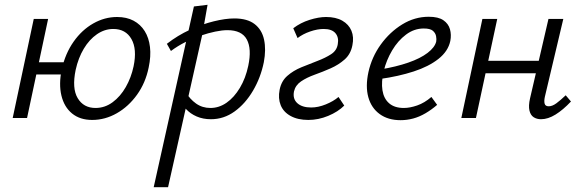

<svg xmlns="http://www.w3.org/2000/svg" viewBox="-20 -493 2432 802"><path d="M33 0 121 -414H181L93 0ZM101 -182 111 -233H274L262 -182ZM365 8Q314 8 281 -19Q248 -46 236.5 -94Q225 -142 238 -204Q253 -270 287.5 -319Q322 -368 369.5 -395Q417 -422 469 -422Q509 -422 538 -406.5Q567 -391 584.5 -363Q602 -335 606.5 -296.5Q611 -258 601 -211Q588 -147 552.5 -97.5Q517 -48 468 -20Q419 8 365 8ZM379 -42Q418 -42 450.5 -66Q483 -90 505.5 -129.5Q528 -169 538 -216Q553 -288 529 -330Q505 -372 453 -372Q417 -372 385 -350Q353 -328 330 -289.5Q307 -251 296 -201Q280 -124 304.5 -83Q329 -42 379 -42Z M622 289 790 -466 847 -473 825 -349 682 289ZM861 5Q828 5 801.5 -6.5Q775 -18 757 -37.5Q739 -57 731 -80L756 -108Q773 -79 799 -60.5Q825 -42 859 -42Q895 -42 926.5 -64Q958 -86 982 -126Q1006 -166 1017 -218Q1032 -289 1011 -328Q990 -367 930 -367Q908 -367 879 -361Q850 -355 818 -344Q786 -333 754 -317Q722 -301 694 -280L677 -310Q722 -345 773 -368.5Q824 -392 873 -404Q922 -416 959 -416Q1013 -416 1043.5 -392.5Q1074 -369 1083 -327.5Q1092 -286 1082 -233Q1069 -169 1037 -114.5Q1005 -60 960 -27.5Q915 5 861 5Z M1268 8Q1224 8 1194 -8.5Q1164 -25 1152.5 -53.5Q1141 -82 1148 -118Q1155 -154 1180 -176Q1205 -198 1239 -212Q1273 -226 1306 -238.5Q1339 -251 1363 -266.5Q1387 -282 1391 -309Q1396 -337 1381 -354.5Q1366 -372 1332 -372Q1306 -372 1275.5 -361.5Q1245 -351 1223 -334L1205 -375Q1235 -398 1273 -410Q1311 -422 1342 -422Q1383 -422 1410 -406.5Q1437 -391 1448 -364.5Q1459 -338 1452 -304Q1445 -267 1419.5 -244.5Q1394 -222 1361 -207.5Q1328 -193 1294.5 -181Q1261 -169 1237.5 -153Q1214 -137 1208 -111Q1202 -80 1222 -62Q1242 -44 1280 -44Q1309 -44 1341 -57Q1373 -70 1394 -88L1418 -52Q1392 -26 1351 -9Q1310 8 1268 8Z M1653 9Q1601 9 1566 -16.5Q1531 -42 1518.5 -87Q1506 -132 1519 -192Q1533 -255 1570.5 -307Q1608 -359 1660 -391Q1712 -423 1771 -423Q1811 -423 1832 -408.5Q1853 -394 1859.5 -371Q1866 -348 1861 -322Q1852 -279 1811.5 -247Q1771 -215 1708 -194.5Q1645 -174 1567 -163L1569 -203Q1635 -214 1685.5 -231.5Q1736 -249 1766 -272Q1796 -295 1802 -319Q1804 -329 1801.5 -342Q1799 -355 1788 -364.5Q1777 -374 1750 -374Q1710 -374 1676 -348.5Q1642 -323 1618 -282.5Q1594 -242 1583 -197Q1572 -151 1577.5 -116Q1583 -81 1605.5 -61.5Q1628 -42 1667 -42Q1692 -42 1722.5 -52.5Q1753 -63 1782 -88L1806 -55Q1783 -35 1757.5 -20Q1732 -5 1706 2Q1680 9 1653 9Z M2240 5Q2222 5 2209 -3.5Q2196 -12 2191.5 -31.5Q2187 -51 2194 -82L2271 -414H2333L2256 -89Q2252 -71 2255 -60Q2258 -49 2272 -49Q2287 -49 2304 -61.5Q2321 -74 2343 -95L2365 -69Q2332 -34 2300.5 -14.5Q2269 5 2240 5ZM1907 0 1995 -414H2057L1968 0ZM1975 -187 1985 -239H2265L2254 -187Z"/></svg>

Font: Ysabeau Infant
Style: Italic
Weight: 400
Italic angle: -12°
Designer: Christian Thalmann (Catharsis Fonts)
Version: Version 2.001;gftools[0.9.30]; featfreeze: ss01,ss02,lnum